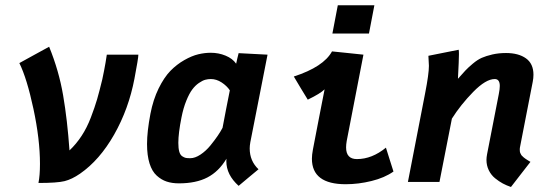

<svg xmlns="http://www.w3.org/2000/svg" viewBox="-20 -707 2110 746"><path d="M170.9 -525.4Q209 -432.1 225.3 -336.4Q241.7 -240.7 250 -122.6Q276.4 -147.5 297.1 -179.2Q317.9 -210.9 333 -250.5Q348.1 -290 357.2 -321Q366.2 -352.1 377.4 -398.4Q377.9 -399.9 384.3 -432.1Q390.6 -463.9 395 -494.6H517.6Q517.6 -481 502.4 -401.4Q480 -283.7 423.6 -184.3Q367.2 -85 291 -32.2Q259.3 -10.3 230.7 -3.2Q202.1 3.9 129.4 3.9Q135.3 -24.9 135.3 -70.3Q135.3 -165.5 109.9 -284.2Q84.5 -402.8 55.2 -461.9Q74.7 -472.7 113.3 -493.9Q151.9 -515.1 170.9 -525.4Z M685.1 -250.5Q672.9 -189.5 672.9 -151.9Q672.9 -130.9 676.5 -117.9Q680.2 -105 688 -99.9Q695.8 -94.7 701.9 -93.5Q708 -92.3 719.2 -92.3Q737.8 -92.3 759 -106.4Q780.3 -120.6 797.4 -141.6Q814.5 -162.6 826.2 -179.9Q837.9 -197.3 844.7 -210.4Q849.1 -234.9 858.6 -283.4Q868.2 -332 873 -356Q861.3 -373.5 841.1 -386.7Q820.8 -399.9 799.3 -399.9Q788.1 -399.9 777.3 -397Q766.6 -394 752.7 -384.5Q738.8 -375 727.1 -359.4Q715.3 -343.8 703.9 -315.7Q692.4 -287.6 685.1 -250.5ZM952.6 -154.3Q950.2 -140.6 950.2 -130.4Q950.2 -81.5 984.4 -49.3Q971.2 -38.6 945.6 -17.1Q919.9 4.4 907.2 15.1Q859.4 -27.8 859.4 -80.6Q859.4 -86.9 859.9 -90.3Q830.1 -40.5 785.9 -17.6Q741.7 5.4 675.3 5.4Q648.4 5.4 627.7 -1.5Q606.9 -8.3 588.9 -24.7Q570.8 -41 561 -72Q551.3 -103 551.3 -147.5Q551.3 -195.8 564.5 -265.1Q575.2 -320.3 596.4 -363.5Q617.7 -406.7 642.3 -431.9Q667 -457 696.3 -473.6Q725.6 -490.2 750.5 -496.1Q775.4 -502 798.8 -502Q829.6 -502 856.7 -490.7Q883.8 -479.5 897.5 -459.5Q898.9 -466.3 902.1 -480Q905.3 -493.7 907.2 -500.5L1019.5 -494.6Q1008.3 -438 986.1 -324.5Q963.9 -210.9 952.6 -154.3Z M1292.5 -686.5H1434.6L1413.6 -576.7H1271.5ZM1270 -507.3Q1290.5 -504.9 1331.3 -501Q1372.1 -497.1 1392.1 -494.6L1327.1 -159.2Q1324.7 -145.5 1324.7 -134.3Q1324.7 -88.9 1366.7 -88.9Q1425.3 -88.9 1479.5 -133.3Q1484.4 -117.7 1494.1 -86.9Q1503.9 -56.2 1508.8 -40.5Q1474.1 -16.1 1423.3 -3.7Q1372.6 8.8 1323.2 8.8Q1191.9 8.8 1191.9 -90.3Q1191.9 -105.5 1195.8 -126Q1203.1 -165 1218.3 -242.9Q1233.4 -320.8 1241.2 -359.9Q1224.6 -343.3 1175.8 -319.8Q1166.5 -334.5 1148.4 -364.7Q1130.4 -395 1121.6 -409.7Q1237.3 -447.3 1270 -507.3Z M1759.3 -400.9Q1777.8 -421.9 1788.3 -433.1Q1798.8 -444.3 1817.1 -459.7Q1835.4 -475.1 1852.1 -482.4Q1868.7 -489.7 1893.1 -495.4Q1917.5 -501 1946.3 -501Q1994.6 -501 2023.7 -480.2Q2052.7 -459.5 2052.7 -416.5Q2052.7 -403.3 2049.8 -388.7Q2041.5 -346.2 2025.1 -262.2Q2008.8 -178.2 2000.5 -135.7Q1999.5 -131.8 1999.5 -125.5Q1999.5 -121.6 2000 -117.9Q2000.5 -114.3 2002.2 -111.1Q2003.9 -107.9 2005.1 -105.5Q2006.3 -103 2009.8 -100.1Q2013.2 -97.2 2014.6 -95.5Q2016.1 -93.8 2020.8 -90.8Q2025.4 -87.9 2026.9 -86.7Q2028.3 -85.4 2033.9 -82.3Q2039.6 -79.1 2041 -78.1Q2028.3 -62 2003.2 -29.5Q1978 2.9 1965.3 19.5Q1948.2 13.7 1933.6 5.9Q1918.9 -2 1903.6 -14.4Q1888.2 -26.9 1879.2 -45.4Q1870.1 -64 1870.1 -85.9Q1870.1 -95.2 1872.6 -108.4L1918 -341.3Q1921.9 -360.8 1921.9 -373Q1921.9 -399.9 1902.3 -399.9Q1867.7 -399.9 1818.8 -350.1Q1770 -300.3 1735.8 -246.1L1687.5 0H1564.9Q1576.2 -57.6 1598.4 -172.6Q1620.6 -287.6 1631.8 -344.7Q1646.5 -419.9 1646.5 -451.2Q1646.5 -459 1644.5 -490.2Q1664.1 -494.1 1703.4 -502Q1742.7 -509.8 1762.2 -513.7Q1763.2 -508.8 1763.2 -496.6Q1763.2 -475.1 1759.3 -400.9Z"/></svg>

Font: Fantasque Sans Mono
Style: Bold Italic
Weight: 700
Italic angle: -11°
Monospace: yes
Designer: Jany Belluz
Version: Version 1.7.1